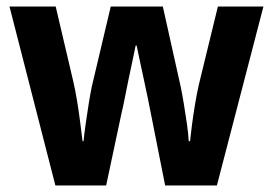

<svg xmlns="http://www.w3.org/2000/svg" viewBox="-20 -566 833 586"><path d="M440 -222Q437 -239 431 -267Q425 -295 418.5 -326Q412 -357 406 -384Q400 -411 397 -427H394Q391 -411 385 -383.5Q379 -356 372.5 -324.5Q366 -293 360.5 -265Q355 -237 351 -221L304 0H149L9 -546H150L204 -316Q210 -290 215.5 -256.5Q221 -223 225 -190.5Q229 -158 232 -135H235Q237 -156 241.5 -188Q246 -220 251 -251Q256 -282 260 -301L318 -546H477L532 -299Q536 -280 541 -249.5Q546 -219 550.5 -188Q555 -157 556 -135H560Q562 -155 566 -185.5Q570 -216 575.5 -249Q581 -282 587 -308L645 -546H784L642 0H484Z"/></svg>

Font: Noto Sans Devanagari UI SemiCondensed
Style: Bold
Weight: 700
Width: 4
Designer: Jelle Bosma - Monotype Design Team
Foundry: Monotype Imaging Inc.
Version: Version 2.004; ttfautohint (v1.8.4.7-5d5b)